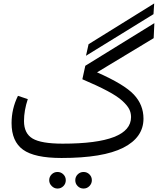

<svg xmlns="http://www.w3.org/2000/svg" viewBox="-20 -901 963 1112"><path d="M873 -881 869 -819 478 -578 493 -645ZM874 -767 870 -680 542 -482Q699 -413 755 -353.5Q811 -294 811 -214Q811 -105 694 -45.5Q577 14 336 14Q180 14 113.5 -34Q47 -82 47 -188Q47 -271 84 -346L141 -327Q119 -261 119 -200Q119 -128 169 -98.5Q219 -69 343 -69Q739 -69 739 -223Q739 -248 728 -269.5Q717 -291 688 -317.5Q659 -344 601.5 -374.5Q544 -405 457 -442L474 -520ZM313 191Q294 191 279.5 176.5Q265 162 265 143Q265 123 279 109Q293 95 313 95Q333 95 347 109Q361 123 361 143Q361 163 347 177Q333 191 313 191ZM512 143Q512 162 498 176.5Q484 191 464 191Q444 191 430 177Q416 163 416 143Q416 123 430 109Q444 95 464 95Q484 95 498 109Q512 123 512 143Z"/></svg>

Font: FiraGO Book
Style: Regular
Weight: 350
Designer: bBox Type
Foundry: bBox Type GmbH
Version: Version 1.001;PS 001.001;hotconv 1.0.88;makeotf.lib2.5.64775